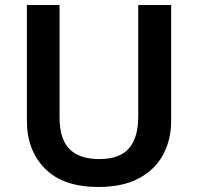

<svg xmlns="http://www.w3.org/2000/svg" viewBox="-20 -734 788 764"><path d="M661 -252Q661 -178 629 -118.5Q597 -59 533 -24.5Q469 10 371 10Q232 10 159.5 -62.5Q87 -135 87 -254V-714H217V-268Q217 -181 256.5 -141Q296 -101 375 -101Q457 -101 493.5 -144Q530 -187 530 -269V-714H661Z"/></svg>

Font: Noto Sans NKo Unjoined SemiBold
Style: Regular
Weight: 600
Designer: Monotype Design Team
Foundry: Monotype Imaging Inc.
Version: Version 2.004